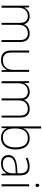

<svg xmlns="http://www.w3.org/2000/svg" viewBox="1419 -2219 810 3688"><g transform="rotate(90 1824.0 -375.0)"><path d="M626 -540Q698 -540 742.5 -496Q787 -452 787 -359V0H749V-357Q749 -434 713.5 -469.5Q678 -505 623 -505Q547 -505 502 -461Q457 -417 457 -319V0H419V-357Q419 -434 383.5 -469.5Q348 -505 293 -505Q221 -505 174.5 -460Q128 -415 128 -315V0H89V-530H120L126 -438H129Q140 -464 161.5 -487Q183 -510 216 -525Q249 -540 296 -540Q352 -540 391.5 -513Q431 -486 446 -434H448Q469 -483 514 -511.5Q559 -540 626 -540Z M1361 -530V0H1329L1323 -103H1321Q1302 -58 1256.5 -24Q1211 10 1133 10Q950 10 950 -183V-530H989V-187Q989 -103 1027 -64Q1065 -25 1136 -25Q1223 -25 1272.5 -76Q1322 -127 1322 -232V-530Z M2077 -540Q2149 -540 2193.5 -496Q2238 -452 2238 -359V0H2200V-357Q2200 -434 2164.5 -469.5Q2129 -505 2074 -505Q1998 -505 1953 -461Q1908 -417 1908 -319V0H1870V-357Q1870 -434 1834.5 -469.5Q1799 -505 1744 -505Q1672 -505 1625.5 -460Q1579 -415 1579 -315V0H1540V-530H1571L1577 -438H1580Q1591 -464 1612.5 -487Q1634 -510 1667 -525Q1700 -540 1747 -540Q1803 -540 1842.5 -513Q1882 -486 1897 -434H1899Q1920 -483 1965 -511.5Q2010 -540 2077 -540Z M2447 -535Q2447 -509 2446 -475Q2445 -441 2444 -418H2447Q2465 -471 2514.5 -505.5Q2564 -540 2637 -540Q2741 -540 2796 -470.5Q2851 -401 2851 -266Q2851 -187 2826.5 -124.5Q2802 -62 2751.5 -26Q2701 10 2624 10Q2554 10 2510.5 -20.5Q2467 -51 2448 -97H2445L2439 0H2408V-760H2447ZM2634 -505Q2537 -505 2492 -442Q2447 -379 2447 -265V-256Q2447 -143 2489 -84Q2531 -25 2621 -25Q2715 -25 2763 -88Q2811 -151 2811 -267Q2811 -505 2634 -505Z M3179 -539Q3264 -539 3306.5 -494.5Q3349 -450 3349 -353V0H3318L3311 -98H3309Q3285 -52 3241.5 -21Q3198 10 3119 10Q3041 10 2999.5 -28Q2958 -66 2958 -133Q2958 -212 3023.5 -252.5Q3089 -293 3210 -299L3310 -305V-345Q3310 -431 3277 -467.5Q3244 -504 3178 -504Q3101 -504 3021 -464L3009 -498Q3047 -516 3090 -527.5Q3133 -539 3179 -539ZM3214 -268Q3112 -263 3055 -231Q2998 -199 2998 -133Q2998 -81 3031 -52.5Q3064 -24 3123 -24Q3217 -24 3263 -77.5Q3309 -131 3310 -219V-272Z M3539 -724Q3558 -724 3564.5 -714Q3571 -704 3571 -688Q3571 -672 3564.5 -662Q3558 -652 3539 -652Q3523 -652 3516 -662Q3509 -672 3509 -688Q3509 -704 3516 -714Q3523 -724 3539 -724ZM3559 -530V0H3520V-530Z"/></g></svg>

Font: Noto Sans Lao UI ExtLt
Style: Regular
Weight: 200
Designer: Monotype Design Team
Foundry: Monotype Imaging Inc.
Version: Version 2.000; ttfautohint (v1.8.4.7-5d5b)